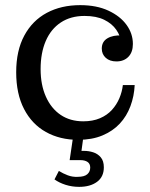

<svg xmlns="http://www.w3.org/2000/svg" viewBox="-20 -533 583 747"><path d="M284 11Q213 11 158.5 -19.5Q104 -50 73.5 -109Q43 -168 43 -252Q43 -336 74.5 -394.5Q106 -453 162 -483Q218 -513 292 -513L309 -471Q255 -471 216.5 -445.5Q178 -420 158 -373.5Q138 -327 138 -264Q138 -203 158.5 -157Q179 -111 216 -86Q253 -61 304 -61Q341 -61 369 -73Q397 -85 415.5 -105.5Q434 -126 444.5 -151Q455 -176 458 -202H504Q502 -159 487.5 -120Q473 -81 446 -52Q419 -23 378.5 -6Q338 11 284 11ZM433 -294Q407 -294 391.5 -308Q376 -322 376 -344Q376 -371 398 -384Q420 -397 454 -395L452 -366Q449 -393 432.5 -417Q416 -441 385.5 -456Q355 -471 309 -471L292 -513Q356 -513 402 -491.5Q448 -470 472.5 -436Q497 -402 497 -362Q497 -330 479.5 -312Q462 -294 433 -294ZM288 194Q260 194 235 186Q210 178 192 165L209 132Q225 142 243.5 149Q262 156 282 155Q308 155 319.5 145Q331 135 331 119Q331 104 320.5 97Q310 90 293 90H251L265 -5H305L297 54H307Q325 54 342.5 59.5Q360 65 372 79Q384 93 384 118Q384 155 357.5 174.5Q331 194 288 194Z"/></svg>

Font: Montagu Slab
Style: Regular
Weight: 400
Version: Version 1.000